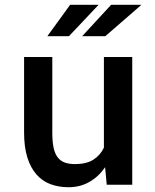

<svg xmlns="http://www.w3.org/2000/svg" viewBox="-20 -764 640 794"><path d="M414.6 -72.3Q387.7 -33.2 349.4 -11.5Q311 10.3 263.7 10.3Q222.7 10.3 188.7 -2.4Q154.8 -15.1 130.6 -42.7Q106.4 -70.3 93 -113Q79.6 -155.8 79.6 -215.8V-528.3H196.3V-214.8Q196.3 -176.8 201.9 -151.9Q207.5 -127 219.2 -112.3Q231 -97.7 248.5 -91.6Q266.1 -85.4 290.5 -85.4Q337.4 -85.4 366.2 -103.8Q395 -122.1 409.7 -153.3V-528.3H526.9V0H421.4ZM439.5 -744.1H564.9L415.5 -614.3H319.8ZM270 -744.1H387.7L265.1 -614.3H175.8Z"/></svg>

Font: Roboto Mono
Style: Regular
Weight: 500
Designer: Google
Version: Version 2.000986; 2015; ttfautohint (v1.3)